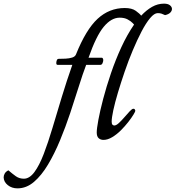

<svg xmlns="http://www.w3.org/2000/svg" viewBox="-231 -755 964 1054"><path d="M242 -399Q223 -349 201.5 -280Q180 -211 154.5 -134.5Q129 -58 98.5 15.5Q68 89 32.5 148.5Q-3 208 -44.5 243.5Q-86 279 -135 279Q-166 279 -188 261.5Q-210 244 -211 219Q-211 208 -205 197.5Q-199 187 -185 180Q-163 199 -144 212.5Q-125 226 -100 226Q-69 226 -42 189.5Q-15 153 9 90.5Q33 28 57 -52.5Q81 -133 108 -222Q135 -311 166 -399H85Q78 -399 78 -409Q78 -417 81 -424.5Q84 -432 91 -432Q109 -432 129 -433Q149 -434 165 -439Q181 -444 186 -456Q241 -593 305 -652Q369 -711 454 -711Q493 -711 514.5 -695.5Q536 -680 544 -669Q573 -700 604 -717.5Q635 -735 669 -735Q691 -735 702 -726Q713 -717 713 -706Q713 -695 703.5 -685.5Q694 -676 675 -672Q665 -677 656 -680Q647 -683 635 -683Q616 -683 593 -655.5Q570 -628 546 -582Q522 -536 498 -479Q474 -422 453.5 -362Q433 -302 416.5 -247Q400 -192 391 -150Q382 -108 382 -87Q382 -74 387 -70Q392 -66 396 -66Q407 -66 422 -80Q437 -94 452.5 -112Q468 -130 481 -144Q494 -158 501 -158Q507 -158 509 -154.5Q511 -151 512 -147Q512 -143 501.5 -125.5Q491 -108 473 -85Q455 -62 432.5 -39.5Q410 -17 385 -2Q360 13 337 13Q321 13 310.5 3.5Q300 -6 300 -28Q300 -48 309 -97Q318 -146 335.5 -212.5Q353 -279 378 -352.5Q403 -426 435 -495.5Q467 -565 505 -620Q505 -620 496 -629.5Q487 -639 469.5 -648.5Q452 -658 426 -658Q380 -658 338.5 -608Q297 -558 255 -438H328Q334 -438 336 -426Q336 -418 332 -408.5Q328 -399 320 -399Z"/></svg>

Font: Sedan
Style: Italic
Weight: 400
Italic angle: -13.8°
Designer: Sebastian Salazar
Foundry: Sebastian Salazar
Version: Version 1.100; ttfautohint (v1.8.4.7-5d5b)